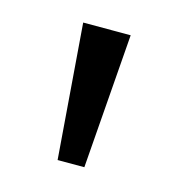

<svg xmlns="http://www.w3.org/2000/svg" viewBox="-54 -763 329 355"><g transform="rotate(15 110.5 -585.0)"><path d="M155.8 -713.9 136.2 -456.1H85L64.9 -713.9Z"/></g></svg>

Font: f0_2797  
Style: Regular
Weight: 400
Foundry: Ascender Corporation
Version: Version 1.10